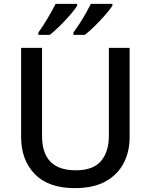

<svg xmlns="http://www.w3.org/2000/svg" viewBox="-20 -961 778 991"><path d="M649 -252Q649 -178 618 -118.5Q587 -59 524.5 -24.5Q462 10 366 10Q230 10 159.5 -62.5Q89 -135 89 -254V-714H197V-259Q197 -82 371 -82Q461 -82 501.5 -130Q542 -178 542 -260V-714H649ZM560 -931Q549 -914 524 -885Q499 -856 470 -827.5Q441 -799 418 -781H359V-793Q373 -812 390 -838Q407 -864 422.5 -891.5Q438 -919 449 -941H560ZM378 -931Q368 -914 343 -885Q318 -856 289 -827.5Q260 -799 237 -781H178V-793Q199 -822 224.5 -864.5Q250 -907 267 -941H378Z"/></svg>

Font: Noto Sans Gurmukhi Medium
Style: Regular
Weight: 500
Designer: Jelle Bosma - Monotype Design Team
Foundry: Monotype Imaging Inc.
Version: Version 2.004; ttfautohint (v1.8.4.7-5d5b)